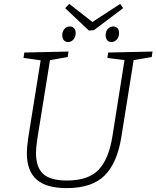

<svg xmlns="http://www.w3.org/2000/svg" viewBox="-20 -960 804 987"><path d="M764 -695 760 -667 667 -651 604 -257Q583 -123 518 -58Q453 7 323 7Q217 7 167.5 -37.5Q118 -82 118 -173Q118 -202 125 -251L189 -650L101 -662L105 -690L332 -695L328 -667L237 -651L172 -247Q165 -200 165 -174Q165 -100 202 -66Q239 -32 324 -32Q435 -32 487.5 -88Q540 -144 558 -260L620 -651L532 -662L536 -690ZM455 -847 598 -940 613 -918 463 -805 437 -803 315 -918 336 -940ZM369 -790Q369 -771 358 -757.5Q347 -744 330 -744Q316 -744 308 -753.5Q300 -763 300 -779Q300 -798 311 -811Q322 -824 339 -824Q353 -824 361 -815Q369 -806 369 -790ZM592 -790Q592 -770 580.5 -757Q569 -744 552 -744Q539 -744 531 -753.5Q523 -763 523 -779Q523 -798 534 -811Q545 -824 562 -824Q576 -824 584 -815Q592 -806 592 -790Z"/></svg>

Font: Bitter Pro Light
Style: Italic
Weight: 300
Italic angle: -9°
Designer: Sol Matas, and Bitter project Authors
Foundry: Sol Matas
Version: Version 1.010